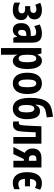

<svg xmlns="http://www.w3.org/2000/svg" viewBox="1324 -2136 1053 3740"><g transform="rotate(90 1850.0 -266.5)"><path d="M174 10Q132 10 95 1.5Q58 -7 31 -22V-133Q62 -117 93.5 -108Q125 -99 158 -99Q198 -99 219.5 -117Q241 -135 240 -167Q242 -230 154 -230H100V-329H150Q232 -329 232 -392Q232 -450 160 -450Q138 -450 117 -444.5Q96 -439 74 -428L35 -524Q68 -541 105.5 -549Q143 -557 180 -557Q264 -557 311 -518Q358 -479 358 -415Q358 -368 336 -334.5Q314 -301 268 -287V-282Q318 -271 345 -237.5Q372 -204 372 -154Q372 -78 320 -34Q268 10 174 10Z M564 10Q501 10 466 -34Q431 -78 431 -154Q431 -249 483.5 -292.5Q536 -336 623 -339L681 -341V-376Q681 -412 664.5 -428.5Q648 -445 612 -445Q557 -445 489 -408L457 -513Q538 -557 632 -557Q724 -557 767.5 -512Q811 -467 811 -370V0H716L695 -73H692Q670 -30 637.5 -10Q605 10 564 10ZM613 -94Q645 -94 663 -123.5Q681 -153 681 -203V-253L644 -252Q562 -251 562 -167Q562 -94 613 -94Z M917 240V-547H1022L1041 -475H1048Q1073 -523 1100 -540Q1127 -557 1164 -557Q1241 -557 1283 -483Q1325 -409 1325 -272Q1325 -140 1283.5 -65Q1242 10 1168 10Q1131 10 1100 -10Q1069 -30 1048 -72H1043Q1045 -41 1046 -17.5Q1047 6 1047 21V240ZM1123 -103Q1193 -103 1193 -271Q1193 -447 1123 -447Q1083 -447 1065 -409Q1047 -371 1047 -287V-260Q1047 -178 1065.5 -140.5Q1084 -103 1123 -103Z M1604 10Q1505 10 1451 -64Q1397 -138 1397 -274Q1397 -411 1451.5 -484Q1506 -557 1607 -557Q1706 -557 1759 -484Q1812 -411 1812 -275Q1812 -138 1758.5 -64Q1705 10 1604 10ZM1605 -100Q1644 -100 1662 -142Q1680 -184 1680 -275Q1680 -365 1662 -406Q1644 -447 1605 -447Q1566 -447 1547.5 -404.5Q1529 -362 1529 -273Q1529 -185 1547.5 -142.5Q1566 -100 1605 -100Z M2097 10Q2030 10 1983 -24.5Q1936 -59 1911.5 -135Q1887 -211 1887 -335Q1887 -526 1941 -623Q1995 -720 2105 -746Q2140 -754 2177.5 -760.5Q2215 -767 2255 -773L2267 -652Q2228 -646 2196.5 -640.5Q2165 -635 2134 -626Q2067 -606 2044 -558Q2021 -510 2017 -438H2025Q2048 -486 2079 -503Q2110 -520 2149 -520Q2226 -520 2264 -453Q2302 -386 2302 -263Q2302 -185 2279 -123Q2256 -61 2210.5 -25.5Q2165 10 2097 10ZM2097 -100Q2135 -100 2152.5 -138.5Q2170 -177 2170 -257Q2170 -410 2098 -410Q2025 -410 2025 -256Q2025 -100 2097 -100Z M2404 7Q2370 7 2346 0V-110Q2359 -106 2371 -106Q2394 -106 2406 -122.5Q2418 -139 2422 -193Q2426 -243 2428.5 -290.5Q2431 -338 2434 -398Q2437 -458 2440 -547H2779V0H2649V-436H2558Q2555 -371 2552.5 -322Q2550 -273 2547.5 -231Q2545 -189 2540 -143Q2533 -63 2499 -28Q2465 7 2404 7Z M2843 -1 2958 -224Q2920 -241 2896.5 -280.5Q2873 -320 2873 -377Q2873 -458 2921 -503Q2969 -548 3054 -548H3242V-1H3113V-204H3078L2982 -1ZM3075 -303H3113V-449H3076Q3041 -449 3022.5 -430.5Q3004 -412 3004 -378Q3004 -344 3022.5 -323.5Q3041 -303 3075 -303Z M3542 10Q3442 10 3388 -62Q3334 -134 3334 -267Q3334 -407 3389 -482Q3444 -557 3547 -557Q3618 -557 3676 -522L3641 -421Q3597 -447 3557 -447Q3477 -447 3465 -325H3610V-226H3464Q3469 -159 3494 -128.5Q3519 -98 3565 -98Q3618 -98 3666 -127V-21Q3642 -7 3609.5 1.5Q3577 10 3542 10Z"/></g></svg>

Font: Noto Sans ExtraCondensed
Style: Bold
Weight: 700
Width: 2
Designer: Monotype Design Team
Foundry: Monotype Imaging Inc.
Version: Version 2.013; ttfautohint (v1.8.4.7-5d5b)